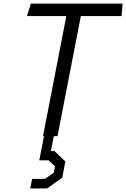

<svg xmlns="http://www.w3.org/2000/svg" viewBox="-20 -750 696 1058"><path d="M217 0H222.5L196.5 133.5H248L283.5 167L276.5 201.5L228 235.5H157L146.5 288.5H239L323 229L340 139.5L279.5 82H260.5L276.5 0H297L425.5 -661.5H650L655.5 -730H150L128.5 -661.5H345.5Z"/></svg>

Font: Monaspace Krypton Light
Style: Italic
Weight: 300
Italic angle: -11°
Designer: Riley Cran & the Lettermatic Team
Foundry: Lettermatic
Version: Version 1.101 (Monaspace Krypton)